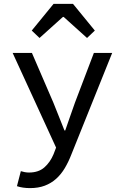

<svg xmlns="http://www.w3.org/2000/svg" viewBox="-20 -761 640 986"><path d="M134 205Q116 205 98.5 202.5Q81 200 67 195L87 118Q96 121 107 123Q118 125 129 125Q178 125 208 98.5Q238 72 255 31L268 -3L45 -489H144L254 -234Q268 -201 282 -164Q296 -127 311 -91H315Q327 -126 340 -163Q353 -200 365 -234L462 -489H556L347 31Q332 70 313 102Q294 134 268.5 157Q243 180 210 192.5Q177 205 134 205ZM183 -566 143 -604 255 -741H355L467 -604L427 -566L307 -674H303Z"/></svg>

Font: SauceCodePro Nerd Font Mono
Style: Regular
Weight: 500
Monospace: yes
Designer: Paul D. Hunt, Teo Tuominen
Foundry: Adobe Systems Incorporated
Version: Version 2.030;PS 1.000;hotconv 16.6.51;makeotf.lib2.5.65220;